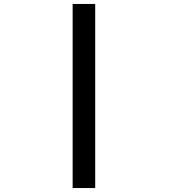

<svg xmlns="http://www.w3.org/2000/svg" viewBox="-20 -820 890 970"><path d="M347 -800H461V130H347Z"/></svg>

Font: League Mono Wide SemiBold
Style: Regular
Weight: 600
Width: 8
Designer: Tyler Finck
Foundry: The League of Moveable Type / Tyler Finck
Version: Version 2.210